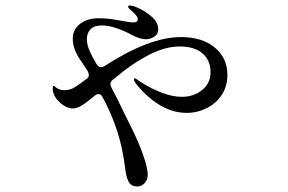

<svg xmlns="http://www.w3.org/2000/svg" viewBox="-20 -626 1040 694"><path d="M802 -355Q802 -314 781.5 -283Q761 -252 727 -235Q693 -218 655 -218Q560 -218 475 -319Q464 -333 464 -339Q464 -343 467 -343Q470 -343 476.5 -338Q483 -333 488 -330Q525 -306 564.5 -291Q604 -276 637 -276Q680 -276 710.5 -300.5Q741 -325 741 -365Q741 -408 712 -433Q683 -458 629 -458Q577 -458 517 -427Q457 -396 402 -349Q396 -343 388 -338Q379 -331 379 -322Q379 -317 383 -309Q403 -272 430 -215L453 -169Q481 -113 497.5 -65.5Q514 -18 514 5Q514 23 503 35.5Q492 48 476 48Q453 48 444 29Q435 10 432 -21Q423 -92 403.5 -152.5Q384 -213 351 -275Q345 -286 336 -286Q330 -286 322 -280Q295 -257 276.5 -245.5Q258 -234 244 -234Q221 -234 198 -254Q175 -274 171 -299Q170 -306 171 -309Q171 -316 175 -316Q176 -316 181 -311Q193 -300 213 -300Q230 -300 244.5 -307.5Q259 -315 296 -343Q301 -347 301 -355Q301 -362 297 -369Q279 -397 269 -411Q243 -450 243 -486Q243 -519 269 -539.5Q295 -560 336 -560Q369 -560 395 -555L419 -551Q449 -545 462 -545Q478 -545 478 -556Q478 -563 471.5 -571Q465 -579 458 -585Q451 -590 447 -594.5Q443 -599 443 -602Q443 -606 449 -606Q459 -606 478 -598Q505 -586 528.5 -565.5Q552 -545 552 -520Q552 -503 537.5 -493.5Q523 -484 507 -484Q487 -484 456 -500Q435 -512 404.5 -523Q374 -534 348 -534Q321 -534 307.5 -520.5Q294 -507 294 -484Q294 -465 303.5 -443Q313 -421 329 -394Q337 -383 346 -383Q351 -383 359 -388Q520 -492 634 -492Q711 -492 756.5 -454Q802 -416 802 -355Z"/></svg>

Font: Shippori Mincho B1 Medium
Style: Regular
Weight: 500
Designer: FONTDASU
Foundry: FONTDASU / Google Inc. / but / Adobe
Version: Version 3.110; ttfautohint (v1.8.3)